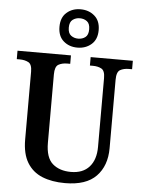

<svg xmlns="http://www.w3.org/2000/svg" viewBox="-63 -1029 812 1088"><g transform="rotate(5 342.5 -484.5)"><path d="M348 10Q273 10 218 -12.5Q163 -35 132.5 -85Q102 -135 102 -217V-602Q102 -644 81.5 -655Q61 -666 32 -666H15V-714H319V-666H302Q273 -666 252.5 -654.5Q232 -643 232 -598V-210Q232 -125 271.5 -90.5Q311 -56 376 -56Q444 -56 480.5 -97Q517 -138 517 -211V-602Q517 -644 497 -655Q477 -666 448 -666H431V-714H671V-666H653Q623 -666 603 -654.5Q583 -643 583 -598V-209Q583 -109 525.5 -49.5Q468 10 348 10ZM351 -761Q304 -761 272 -789Q240 -817 240 -870Q240 -923 272 -951Q304 -979 351 -979Q398 -979 430.5 -951Q463 -923 463 -870Q463 -817 430.5 -789Q398 -761 351 -761ZM351 -812Q375 -812 392 -825Q409 -838 409 -870Q409 -902 392 -915Q375 -928 351 -928Q328 -928 310.5 -915Q293 -902 293 -870Q293 -838 310.5 -825Q328 -812 351 -812Z"/></g></svg>

Font: Noto Serif Hebrew SemiCondensed SemiBold
Style: Regular
Weight: 600
Width: 4
Designer: Monotype Design Team
Foundry: Monotype Imaging Inc.
Version: Version 2.004; ttfautohint (v1.8.4.7-5d5b)